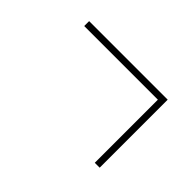

<svg xmlns="http://www.w3.org/2000/svg" viewBox="-64 -514 553 553"><g transform="rotate(45 212.5 -237.5)"><path d="M346 -99V-356H46V-376H366V-99Z"/></g></svg>

Font: Noto Serif Display ExtraCondensed ExtraBold
Style: Italic
Weight: 800
Width: 2
Italic angle: -12°
Designer: Monotype Design Team
Foundry: Monotype Imaging Inc.
Version: Version 2.009